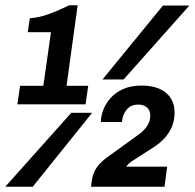

<svg xmlns="http://www.w3.org/2000/svg" viewBox="-59 -707 737 727"><path d="M7 -312 17 -382H105L134 -585H46L54 -638Q89 -640 128 -654.5Q167 -669 203 -687H235L193 -382H275L265 -312ZM-39 0 211 -280H290L65 0ZM329 -406 558 -686H658L409 -406ZM286 0 288 -19Q292 -51 307 -72.5Q322 -94 349 -113L468 -199Q487 -213 498.5 -230.5Q510 -248 510 -270Q510 -289 497.5 -300Q485 -311 465 -311Q435 -311 419.5 -290.5Q404 -270 403 -245H323Q323 -266 331.5 -289.5Q340 -313 358.5 -334.5Q377 -356 406.5 -369.5Q436 -383 477 -383Q536 -383 569 -356Q602 -329 602 -281Q602 -251 592 -227.5Q582 -204 565.5 -185.5Q549 -167 528 -153L446 -100Q437 -95 430 -88.5Q423 -82 419 -76H574L564 0Z"/></svg>

Font: Chivo Mono
Style: Bold Italic
Weight: 700
Italic angle: -8.05°
Monospace: yes
Version: Version 1.008